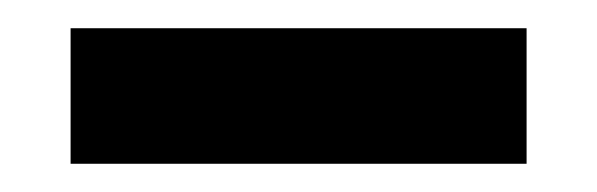

<svg xmlns="http://www.w3.org/2000/svg" viewBox="-20 -718 423 136"><path d="M30 -602V-698H353V-602Z"/></svg>

Font: Fustat SemiBold
Style: Regular
Weight: 600
Designer: Mohamed Gaber, Khaled Hosny, Laura Garcia Mut
Foundry: Kief Type Foundry, Alif Type Foundry, Hard Type Foundry
Version: Version 1.007